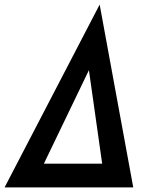

<svg xmlns="http://www.w3.org/2000/svg" viewBox="-47 -820 667 840"><path d="M-27 0 389 -800 536 0ZM145 -104H400L342 -513Z"/></svg>

Font: Jost* 600 Semi
Style: Italic
Weight: 600
Italic angle: -10°
Version: Version 3.500